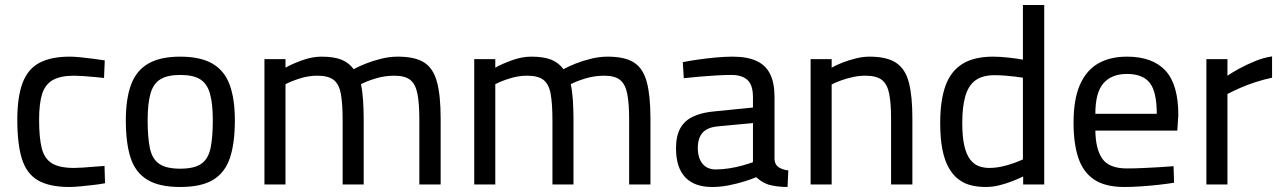

<svg xmlns="http://www.w3.org/2000/svg" viewBox="-20 -736 5111 766"><path d="M257 10Q177 10 131.5 -16.5Q86 -43 67.5 -102Q49 -161 49 -258Q49 -349 70 -405Q91 -461 137.5 -485.5Q184 -510 258 -510Q276 -510 301 -507.5Q326 -505 352.5 -501.5Q379 -498 398 -495L395 -425Q377 -427 355 -429Q333 -431 311.5 -432.5Q290 -434 276 -434Q221 -434 190.5 -416.5Q160 -399 148 -361Q136 -323 136 -258Q136 -187 146.5 -145Q157 -103 187 -84.5Q217 -66 276 -66Q290 -66 312 -67.5Q334 -69 356.5 -71Q379 -73 397 -74L399 -5Q379 -1 352.5 2Q326 5 300.5 7.5Q275 10 257 10Z M699 10Q615 10 567.5 -19Q520 -48 501 -106.5Q482 -165 482 -256Q482 -342 503 -398.5Q524 -455 572 -482.5Q620 -510 699 -510Q779 -510 827 -482.5Q875 -455 896 -398.5Q917 -342 917 -256Q917 -165 897.5 -106.5Q878 -48 831 -19Q784 10 699 10ZM699 -63Q755 -63 783 -82.5Q811 -102 820 -145Q829 -188 829 -256Q829 -323 817.5 -363Q806 -403 778 -420Q750 -437 699 -437Q649 -437 620.5 -420Q592 -403 580.5 -363Q569 -323 569 -256Q569 -188 578 -145Q587 -102 615 -82.5Q643 -63 699 -63Z M1035 0V-500H1119V-466Q1143 -480 1184 -495Q1225 -510 1262 -510Q1312 -510 1342 -498Q1372 -486 1391 -460Q1411 -471 1440 -482.5Q1469 -494 1502 -502Q1535 -510 1567 -510Q1636 -510 1672.5 -486.5Q1709 -463 1723.5 -408.5Q1738 -354 1738 -264V0H1653V-260Q1653 -323 1645.5 -361.5Q1638 -400 1617 -417Q1596 -434 1553 -434Q1514 -434 1477 -422.5Q1440 -411 1420 -400Q1426 -374 1428.5 -336.5Q1431 -299 1431 -259V0H1347V-256Q1347 -322 1340 -361Q1333 -400 1311.5 -417Q1290 -434 1246 -434Q1210 -434 1174.5 -422.5Q1139 -411 1119 -400V0Z M1872 0V-500H1956V-466Q1980 -480 2021 -495Q2062 -510 2099 -510Q2149 -510 2179 -498Q2209 -486 2228 -460Q2248 -471 2277 -482.5Q2306 -494 2339 -502Q2372 -510 2404 -510Q2473 -510 2509.5 -486.5Q2546 -463 2560.5 -408.5Q2575 -354 2575 -264V0H2490V-260Q2490 -323 2482.5 -361.5Q2475 -400 2454 -417Q2433 -434 2390 -434Q2351 -434 2314 -422.5Q2277 -411 2257 -400Q2263 -374 2265.5 -336.5Q2268 -299 2268 -259V0H2184V-256Q2184 -322 2177 -361Q2170 -400 2148.5 -417Q2127 -434 2083 -434Q2047 -434 2011.5 -422.5Q1976 -411 1956 -400V0Z M2821 10Q2750 10 2713.5 -29Q2677 -68 2677 -144Q2677 -194 2694.5 -225Q2712 -256 2747.5 -272Q2783 -288 2834 -292L2984 -307V-348Q2984 -397 2962 -417Q2940 -437 2898 -437Q2872 -437 2837.5 -435Q2803 -433 2768.5 -430Q2734 -427 2708 -424L2704 -488Q2728 -493 2762.5 -498Q2797 -503 2834.5 -506.5Q2872 -510 2903 -510Q2961 -510 2998 -493Q3035 -476 3052.5 -440.5Q3070 -405 3070 -349V-99Q3072 -78 3087 -68.5Q3102 -59 3125 -56L3122 10Q3100 10 3081 7.5Q3062 5 3047 1Q3032 -4 3020 -11.5Q3008 -19 2997 -29Q2978 -21 2949 -12Q2920 -3 2887 3.5Q2854 10 2821 10ZM2836 -60Q2862 -60 2890 -64.5Q2918 -69 2943 -76Q2968 -83 2984 -89V-245L2845 -232Q2802 -228 2783 -206.5Q2764 -185 2764 -146Q2764 -106 2782.5 -83Q2801 -60 2836 -60Z M3214 0V-500H3298V-466Q3315 -476 3340.5 -486Q3366 -496 3394.5 -503Q3423 -510 3449 -510Q3518 -510 3555 -485.5Q3592 -461 3606 -407Q3620 -353 3620 -264V0H3535V-261Q3535 -324 3527.5 -362Q3520 -400 3498.5 -417Q3477 -434 3432 -434Q3408 -434 3382.5 -428.5Q3357 -423 3335 -415Q3313 -407 3298 -399V0Z M3913 10Q3882 10 3855 3.5Q3828 -3 3805.5 -19.5Q3783 -36 3766 -65Q3749 -94 3740 -138.5Q3731 -183 3731 -246Q3731 -335 3752 -393.5Q3773 -452 3819.5 -481Q3866 -510 3942 -510Q3970 -510 4005.5 -506Q4041 -502 4061 -498V-716H4146V0H4062V-32Q4046 -24 4021 -14Q3996 -4 3968 3Q3940 10 3913 10ZM3926 -66Q3951 -66 3976.5 -71.5Q4002 -77 4024 -85Q4046 -93 4061 -100V-426Q4049 -428 4029 -430.5Q4009 -433 3987.5 -434.5Q3966 -436 3948 -436Q3899 -436 3871 -415Q3843 -394 3831 -351.5Q3819 -309 3819 -246Q3819 -189 3827.5 -153.5Q3836 -118 3851 -99Q3866 -80 3885.5 -73Q3905 -66 3926 -66Z M4466 10Q4390 10 4346 -19Q4302 -48 4282.5 -105Q4263 -162 4263 -247Q4263 -341 4289 -399Q4315 -457 4362.5 -483.5Q4410 -510 4476 -510Q4578 -510 4629.5 -454.5Q4681 -399 4681 -277L4677 -215H4350Q4351 -141 4378 -102.5Q4405 -64 4476 -64Q4504 -64 4538 -65.5Q4572 -67 4605.5 -69Q4639 -71 4662 -73L4664 -7Q4640 -3 4605 1Q4570 5 4533.5 7.5Q4497 10 4466 10ZM4350 -282H4595Q4595 -370 4567 -405.5Q4539 -441 4476 -441Q4415 -441 4382.5 -404Q4350 -367 4350 -282Z M4793 0V-500H4877V-434Q4896 -447 4924.5 -462.5Q4953 -478 4987 -492Q5021 -506 5055 -511V-426Q5022 -419 4988 -408Q4954 -397 4925 -384Q4896 -371 4877 -361V0Z"/></svg>

Font: Cairo Medium
Style: Regular
Weight: 500
Designer: Mohamed Gaber, Accademia di Belle Arti di Urbino
Foundry: Kief Type Foundry, Accademia di Belle Arti di Urbino
Version: Version 3.117